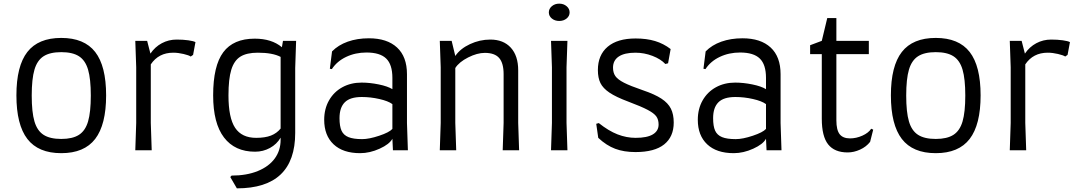

<svg xmlns="http://www.w3.org/2000/svg" viewBox="-20 -824 5933 1053"><path d="M70 -301Q70 -462 130 -539Q190 -616 316 -616Q442 -616 502 -539Q562 -462 562 -301Q562 -140 502 -62Q442 16 316 16Q190 16 130 -62Q70 -140 70 -301ZM478 -300Q478 -391 463 -442Q448 -493 413 -515.5Q378 -538 316 -538Q254 -538 219 -515.5Q184 -493 169 -442Q154 -391 154 -300Q154 -209 169 -158Q184 -107 219 -84.5Q254 -62 316 -62Q378 -62 413 -84.5Q448 -107 463 -158Q478 -209 478 -300Z M1052 -593 1039 -523 1026 -514Q1016 -521 986.5 -528Q957 -535 930 -535Q850 -535 807 -471V-150L812 0H722L727 -150V-455L722 -600H787L805 -530Q830 -567 867.5 -587Q905 -607 949 -607Q984 -607 1012.5 -603Q1041 -599 1052 -593Z M1604 -600 1599 -451V-95Q1599 209 1279 209L1243 147L1250 139Q1333 139 1394 114Q1455 89 1487 45Q1519 1 1519 -57V-69Q1498 -33 1460.5 -12.5Q1423 8 1379 8Q1268 8 1208.5 -70Q1149 -148 1149 -301Q1149 -463 1204.5 -537.5Q1260 -612 1377 -612Q1470 -612 1526 -565L1532 -600ZM1519 -119V-512Q1475 -535 1394 -535Q1333 -535 1298.5 -513.5Q1264 -492 1248.5 -441.5Q1233 -391 1233 -301Q1233 -178 1269.5 -123Q1306 -68 1385 -68Q1434 -68 1466 -80.5Q1498 -93 1519 -119Z M1963 -371Q2008 -371 2057 -361Q2106 -351 2132 -335V-397Q2132 -470 2098 -503Q2064 -536 1990 -536Q1929 -536 1878.5 -512Q1828 -488 1800 -445L1789 -447L1801 -542Q1835 -577 1887 -595.5Q1939 -614 2003 -614Q2103 -614 2157.5 -563.5Q2212 -513 2212 -417V-149L2217 0H2135L2132 -63Q2116 -33 2062 -8.5Q2008 16 1955 16Q1861 16 1809.5 -32.5Q1758 -81 1758 -167Q1758 -227 1784.5 -273.5Q1811 -320 1857.5 -345.5Q1904 -371 1963 -371ZM1966 -61Q2004 -61 2059.5 -79.5Q2115 -98 2132 -117V-253Q2109 -270 2060.5 -281Q2012 -292 1964 -292Q1900 -292 1871 -263Q1842 -234 1842 -176Q1842 -132 1853 -107.5Q1864 -83 1891 -72Q1918 -61 1966 -61Z M2742 -150V-417Q2742 -478 2717.5 -506Q2693 -534 2639 -534Q2597 -534 2547.5 -509Q2498 -484 2477 -451V-150L2482 0H2392L2397 -150V-455L2392 -600H2457L2477 -517Q2504 -557 2557.5 -582Q2611 -607 2669 -607Q2741 -607 2781.5 -562.5Q2822 -518 2822 -438V-150L2827 0H2737Z M2990 -756Q2990 -776 3006.5 -790Q3023 -804 3047 -804Q3071 -804 3087.5 -790Q3104 -776 3104 -756Q3104 -736 3087.5 -722.5Q3071 -709 3047 -709Q3023 -709 3006.5 -722.5Q2990 -736 2990 -756ZM3007 -150V-455L3002 -600H3092L3087 -455V-150L3092 0H3002Z M3261 -68 3250 -145 3264 -149Q3318 -106 3367 -87Q3416 -68 3466 -68Q3529 -68 3560.5 -87Q3592 -106 3592 -141Q3592 -168 3579.5 -185.5Q3567 -203 3532 -221.5Q3497 -240 3425 -267Q3358 -292 3322.5 -316Q3287 -340 3273 -368.5Q3259 -397 3259 -440Q3259 -522 3312.5 -567.5Q3366 -613 3466 -613Q3526 -613 3572.5 -599Q3619 -585 3658 -555L3644 -477L3629 -473Q3604 -500 3558.5 -517.5Q3513 -535 3465 -535Q3405 -535 3373.5 -514Q3342 -493 3342 -453Q3342 -425 3355 -406.5Q3368 -388 3402 -370.5Q3436 -353 3506 -329Q3571 -307 3607.5 -283Q3644 -259 3659.5 -228Q3675 -197 3675 -152Q3675 -74 3622.5 -32Q3570 10 3465 10Q3402 10 3354 -8Q3306 -26 3261 -68Z M4012 -371Q4057 -371 4106 -361Q4155 -351 4181 -335V-397Q4181 -470 4147 -503Q4113 -536 4039 -536Q3978 -536 3927.5 -512Q3877 -488 3849 -445L3838 -447L3850 -542Q3884 -577 3936 -595.5Q3988 -614 4052 -614Q4152 -614 4206.5 -563.5Q4261 -513 4261 -417V-149L4266 0H4184L4181 -63Q4165 -33 4111 -8.5Q4057 16 4004 16Q3910 16 3858.5 -32.5Q3807 -81 3807 -167Q3807 -227 3833.5 -273.5Q3860 -320 3906.5 -345.5Q3953 -371 4012 -371ZM4015 -61Q4053 -61 4108.5 -79.5Q4164 -98 4181 -117V-253Q4158 -270 4109.5 -281Q4061 -292 4013 -292Q3949 -292 3920 -263Q3891 -234 3891 -176Q3891 -132 3902 -107.5Q3913 -83 3940 -72Q3967 -61 4015 -61Z M4423 -576 4487 -600 4517 -725H4567V-600H4745V-527H4567V-164Q4567 -111 4585 -88Q4603 -65 4642 -65Q4676 -65 4709.5 -80Q4743 -95 4758 -118L4769 -113L4752 -46Q4731 -19 4697 -3.5Q4663 12 4629 12Q4557 12 4522 -32Q4487 -76 4487 -173V-527H4423Z M4866 -301Q4866 -462 4926 -539Q4986 -616 5112 -616Q5238 -616 5298 -539Q5358 -462 5358 -301Q5358 -140 5298 -62Q5238 16 5112 16Q4986 16 4926 -62Q4866 -140 4866 -301ZM5274 -300Q5274 -391 5259 -442Q5244 -493 5209 -515.5Q5174 -538 5112 -538Q5050 -538 5015 -515.5Q4980 -493 4965 -442Q4950 -391 4950 -300Q4950 -209 4965 -158Q4980 -107 5015 -84.5Q5050 -62 5112 -62Q5174 -62 5209 -84.5Q5244 -107 5259 -158Q5274 -209 5274 -300Z M5848 -593 5835 -523 5822 -514Q5812 -521 5782.5 -528Q5753 -535 5726 -535Q5646 -535 5603 -471V-150L5608 0H5518L5523 -150V-455L5518 -600H5583L5601 -530Q5626 -567 5663.5 -587Q5701 -607 5745 -607Q5780 -607 5808.5 -603Q5837 -599 5848 -593Z"/></svg>

Font: Farro Light
Style: Regular
Weight: 300
Designer: Aceler Chua
Foundry: Grayscale Limited
Version: Version 1.101